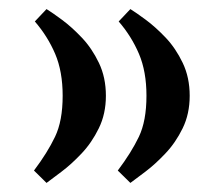

<svg xmlns="http://www.w3.org/2000/svg" viewBox="-20 -400 495 425"><path d="M240.7 -22.5Q270.5 -62 287.4 -97.2Q304.2 -132.3 304.2 -188Q304.2 -241.7 287.6 -280.8Q271 -319.8 242.7 -352.5L268.6 -379.9Q281.2 -372.1 302.7 -356.2Q324.2 -340.3 346.7 -316.7Q369.1 -293 384.5 -260.7Q399.9 -228.5 399.9 -188Q399.9 -147.9 384.3 -116Q368.7 -84 345.9 -60.1Q323.2 -36.1 301.8 -20Q280.3 -3.9 268.6 4.9ZM55.2 -22.5Q85 -62 101.8 -97.2Q118.7 -132.3 118.7 -188Q118.7 -241.7 102.1 -280.8Q85.4 -319.8 57.1 -352.5L83 -379.9Q95.7 -372.1 117.2 -356.2Q138.7 -340.3 161.1 -316.7Q183.6 -293 199 -260.7Q214.4 -228.5 214.4 -188Q214.4 -147.9 198.7 -116Q183.1 -84 160.4 -60.1Q137.7 -36.1 116.2 -20Q94.7 -3.9 83 4.9Z"/></svg>

Font: Harmattan
Style: Bold
Weight: 700
Designer: George W. Nuss III and SIL International
Foundry: SIL International
Version: Version 4.000